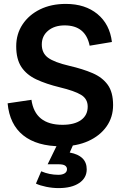

<svg xmlns="http://www.w3.org/2000/svg" viewBox="-20 -740 626 983"><path d="M294 9Q169 9 99 -47Q29 -103 19 -211L141 -229Q159 -101 300 -101Q361 -101 395 -125.5Q429 -150 429 -194Q429 -234 395 -254.5Q361 -275 286 -293Q216 -310 166 -333.5Q116 -357 89.5 -397Q63 -437 63 -503Q63 -566 95.5 -615Q128 -664 185 -692Q242 -720 317 -720Q416 -720 479 -668Q542 -616 553 -525L439 -506Q418 -610 311 -610Q259 -610 226.5 -583Q194 -556 194 -512Q194 -468 226 -444.5Q258 -421 335 -403Q404 -387 454 -365.5Q504 -344 531.5 -306Q559 -268 559 -202Q559 -140 525.5 -92.5Q492 -45 432.5 -18Q373 9 294 9ZM280 223Q249 223 217 216.5Q185 210 164 200L191 137Q233 155 279 155Q299 155 311 147.5Q323 140 323 126Q323 115 313.5 108Q304 101 279 101H224L282 -18H363L337 41Q424 57 424 127Q424 171 385.5 197Q347 223 280 223Z"/></svg>

Font: Livvic SemiBold
Style: Regular
Weight: 600
Designer: Jacques Le Bailly, Baron von Fonthausen
Version: Version 1.001; ttfautohint (v1.8.2)